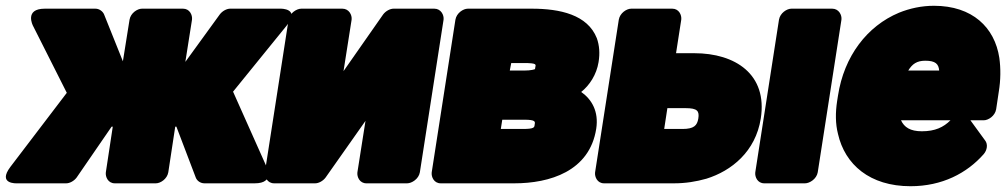

<svg xmlns="http://www.w3.org/2000/svg" viewBox="-46 -596 3479 664"><path d="M564 -158 631 18C635 29 647 38 661 38H835C906 38 876 -19 876 -19L760 -279L945 -507C994 -568 924 -566 924 -566H750C738 -566 723 -558 714 -546L595 -382L618 -528C620 -544 610 -566 587 -566H445C429 -566 406 -551 402 -528L379 -384L314 -546C310 -556 298 -566 284 -566H109C37 -566 68 -507 68 -507L185 -275L-10 -19C-56 42 13 38 13 38H183C195 38 210 30 219 18L340 -158H344L320 0C318 16 328 38 351 38H493C509 38 532 23 536 0L560 -158Z M1315 -566C1303 -566 1288 -558 1279 -546L1142 -350L1170 -528C1172 -544 1161 -566 1138 -566H996C980 -566 956 -551 952 -528L870 0C868 16 879 38 902 38H1044C1056 38 1071 30 1080 18L1218 -178L1190 0C1188 16 1198 38 1221 38H1362C1378 38 1402 23 1406 0L1488 -528C1490 -544 1479 -566 1456 -566Z M2024 -381C2029 -411 2027 -439 2018 -464C1986 -545 1891 -566 1793 -566H1572C1556 -566 1533 -551 1529 -528L1447 0C1445 16 1455 38 1478 38H1733C1854 38 1993 -3 2016 -151C2025 -210 2001 -252 1964 -278C1993 -301 2017 -338 2024 -381ZM1803 -165C1802 -156 1803 -150 1762 -150H1686L1691 -182H1767C1807 -182 1805 -175 1803 -165ZM1805 -362C1805 -359 1804 -357 1804 -357C1803 -356 1790 -352 1767 -352H1717L1722 -378H1764C1813 -378 1807 -373 1805 -362Z M2355 -412H2292L2310 -528C2312 -544 2302 -566 2279 -566H2137C2121 -566 2098 -551 2094 -528L2012 0C2010 16 2020 38 2043 38H2285C2325 38 2362 32 2397 22C2484 -5 2567 -72 2585 -186C2609 -339 2497 -412 2355 -412ZM2738 38C2754 38 2778 23 2782 0L2864 -528C2866 -544 2855 -566 2832 -566H2691C2675 -566 2652 -551 2648 -528L2566 0C2564 16 2574 38 2597 38ZM2369 -186C2365 -162 2354 -150 2314 -150H2251L2262 -222H2325C2366 -222 2373 -212 2369 -186Z M3070 -180H3241C3217 -156 3188 -142 3142 -142C3102 -142 3081 -156 3070 -180ZM3310 -180H3356C3372 -180 3395 -195 3399 -218L3408 -278C3415 -320 3415 -360 3410 -396C3394 -501 3317 -576 3184 -576C3141 -576 3100 -567 3063 -552C2953 -506 2873 -402 2852 -265L2849 -246C2843 -207 2843 -168 2852 -133C2876 -27 2962 48 3103 48C3212 48 3298 3 3356 -63C3368 -77 3371 -97 3361 -110ZM3202 -352H3095C3109 -375 3125 -386 3154 -386C3189 -386 3200 -375 3202 -352Z"/></svg>

Font: Asimov Print
Style: EIt
Weight: 500
Designer: Google
Version: Version 2.000980; 2014